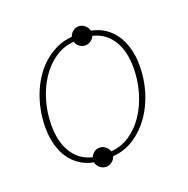

<svg xmlns="http://www.w3.org/2000/svg" viewBox="-106 -632 753 769"><g transform="rotate(-20 270.0 -247.5)"><path d="M44 -195Q44 -232.5 51.2 -269.2Q58.5 -306 72 -339Q85.5 -372 105.2 -400.5Q125 -429 150 -450.2Q175 -471.5 204.5 -484.8Q234 -498 268 -500.5Q272 -513.5 283 -522.2Q294 -531 307.5 -531Q321.5 -531 333 -521.5Q344.5 -512 348 -497.5Q379.5 -491.5 404.8 -475.2Q430 -459 447.5 -433.5Q465 -408 474.5 -374.2Q484 -340.5 484 -300Q484 -243.5 468 -190.2Q452 -137 422.5 -94.8Q393 -52.5 351.8 -25.2Q310.5 2 260 5.5Q256.5 18.5 245 27.2Q233.5 36 220 36Q205.5 36 193.8 26.2Q182 16.5 179.5 2.5Q148 -3.5 123 -19.8Q98 -36 80.2 -61.5Q62.5 -87 53.2 -120.8Q44 -154.5 44 -195ZM70 -195Q70 -122 99.5 -76.5Q129 -31 182 -18.5Q186.5 -30 196.8 -37.8Q207 -45.5 220 -45.5Q233 -45.5 244.2 -37Q255.5 -28.5 259.5 -15.5Q304 -18.5 340.8 -43.8Q377.5 -69 403.5 -108.5Q429.5 -148 443.8 -197.8Q458 -247.5 458 -300Q458 -373 428.5 -418.5Q399 -464 346.5 -476Q342 -464.5 331 -457Q320 -449.5 307.5 -449.5Q294 -449.5 283 -458Q272 -466.5 268 -479.5Q223.5 -476 187 -450.8Q150.5 -425.5 124.5 -386Q98.5 -346.5 84.2 -296.8Q70 -247 70 -195Z"/></g></svg>

Font: Lato Thin
Style: Italic
Weight: 200
Italic angle: -7°
Designer: Lukasz Dziedzic
Foundry: tyPoland Lukasz Dziedzic
Version: Version 2.007; 2014-02-27